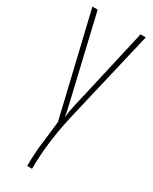

<svg xmlns="http://www.w3.org/2000/svg" viewBox="-198 -574 680 854"><g transform="rotate(30 142.0 -147.5)"><path d="M169 -58Q133 97 133 232H108Q108 179 113.5 127Q119 75 129 -5L5 -527H32L111 -191L123 -140Q141 -67 144 -42H145Q148 -71 155.5 -103.5Q163 -136 165 -146L177 -197L252 -527H279Z"/></g></svg>

Font: Noto Sans Display Thin Cond
Style: Regular
Weight: 250
Width: 3
Designer: Monotype Design team
Foundry: Monotype Imaging Inc.
Version: Version 1.000